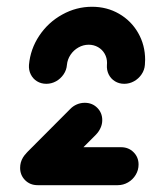

<svg xmlns="http://www.w3.org/2000/svg" viewBox="-20 -542 447 562"><path d="M38.9 -50.7Q38.9 -67 47.2 -80.9Q55.6 -94.8 69.6 -103Q83.7 -111.1 99.6 -111.1H334.4Q356.3 -111.1 370.9 -96.5Q385.6 -81.9 385.6 -60.4Q385.6 -44.1 377.2 -30.2Q368.9 -16.3 354.8 -8.1Q340.7 0 324.8 0H90Q68.1 0 53.5 -14.6Q38.9 -29.3 38.9 -50.7ZM94.1 -5.2Q72.2 -5.2 57.6 -19.8Q43 -34.4 43 -55.9Q43 -67.8 47.8 -78.7Q52.6 -89.6 61.1 -98.1L185.6 -223Q193.7 -231.5 204.8 -236.3Q215.9 -241.1 228.1 -241.1Q250 -241.1 264.6 -226.5Q279.3 -211.9 279.3 -190.4Q279.3 -178.5 274.4 -167.8Q269.6 -157 261.1 -148.1L136.7 -23.3Q128.1 -14.8 117 -10Q105.9 -5.2 94.1 -5.2ZM115.6 -296.7Q100.4 -296.7 88.3 -304.1Q76.3 -311.5 70 -324.3Q63.7 -337 64.8 -352.2Q68.9 -398.5 95 -437.6Q121.1 -476.7 162.2 -499.4Q203.3 -522.2 249.3 -522.2Q293 -522.2 328.5 -501.7Q364.1 -481.1 384.4 -445.6Q404.8 -410 404.8 -367Q404.8 -362.6 404.1 -352.2Q403 -337 394.3 -324.3Q385.6 -311.5 372.2 -304.1Q358.9 -296.7 343.7 -296.7Q328.5 -296.7 316.5 -304.1Q304.4 -311.5 298.1 -324.3Q291.9 -337 293 -352.2L293.3 -357.8Q293.3 -372.6 286.3 -384.8Q279.3 -397 266.9 -404.1Q254.4 -411.1 239.6 -411.1Q223.7 -411.1 209.6 -403.1Q195.6 -395.2 186.5 -381.7Q177.4 -368.1 175.9 -352.2Q174.8 -337 166.1 -324.3Q157.4 -311.5 144.1 -304.1Q130.7 -296.7 115.6 -296.7Z"/></svg>

Font: 26F Galaxy Sans Black
Style: Italic
Weight: 900
Italic angle: -5°
Designer: C₂₉H₂₅N₃O₅
Version: Version 1.200